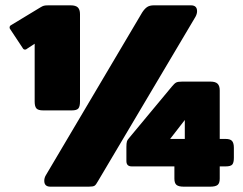

<svg xmlns="http://www.w3.org/2000/svg" viewBox="-20 -700 912 720"><path d="M110 -319V-536L81 -517Q78 -514 74 -514Q68 -514 65 -520L18 -591Q16 -593 16 -597Q16 -603 22 -606L131 -672Q139 -677 144.5 -678.5Q150 -680 162 -680H245Q264 -680 272 -672Q280 -664 280 -647V-319Q280 -301 274 -293.5Q268 -286 249 -286H142Q123 -286 116.5 -293.5Q110 -301 110 -319ZM146 -22Q146 -33 152 -43L513 -653Q522 -667 531.5 -673.5Q541 -680 557 -680H696Q719 -680 719 -658Q719 -648 713 -637L347 -20Q340 -7 334.5 -3.5Q329 0 313 0H169Q146 0 146 -22ZM634 -30V-76H474Q454 -76 454 -96V-149Q454 -163 456 -169.5Q458 -176 467 -186L625 -376Q634 -387 640.5 -390.5Q647 -394 663 -394H769Q788 -394 796 -386Q804 -378 804 -361V-179H826Q844 -179 850.5 -171Q857 -163 857 -146V-108Q857 -90 851 -83Q845 -76 826 -76H804V-30Q804 -13 796 -6.5Q788 0 768 0H669Q650 0 642 -6.5Q634 -13 634 -30ZM673 -179V-250L618 -179Z"/></svg>

Font: Mitr
Style: Bold
Weight: 700
Designer: Thanarat Vachiruckul
Foundry: Cadson Demak
Version: Version 1.002